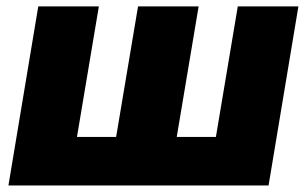

<svg xmlns="http://www.w3.org/2000/svg" viewBox="-20 -565 929 585"><path d="M96.6 -545.5H281.2L214.5 -147.7H333.8L400.6 -545.5H585.2L518.5 -147.7H637.8L704.5 -545.5H889.2L798.3 0H5.7Z"/></svg>

Font: Inter P Black
Style: Italic
Weight: 900
Italic angle: -9.40001°
Designer: Rasmus Andersson
Foundry: rsms
Version: Version 3.018;git-588b23468